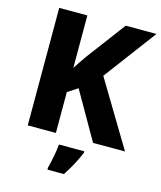

<svg xmlns="http://www.w3.org/2000/svg" viewBox="-134 -810 943 1127"><g transform="rotate(15 337.5 -246.5)"><path d="M675 0 437 -396 675 -714H488L314 -482C294 -454 273 -424 255 -395V-714H84V0H255V-248L316 -288L481 0ZM444 71V61H290C287 102 274 167 263 208V221H363C398 168 423 120 444 71Z"/></g></svg>

Font: Noto Sans Ethiopic ExtraBold
Style: Regular
Weight: 800
Designer: Monotype Design Team
Foundry: Monotype Imaging Inc.
Version: Version 2.102